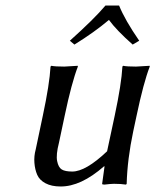

<svg xmlns="http://www.w3.org/2000/svg" viewBox="-20 -673 568 703"><path d="M416 -652.8Q437.5 -599.6 489.7 -523.9L465.8 -509.8Q406.2 -562.5 378.9 -600.1Q325.2 -554.7 252.4 -509.8L235.8 -523.9Q325.2 -604 366.2 -652.8ZM360.8 -64Q275.9 10.3 201.7 9.8Q168.5 9.8 146.5 -2Q124.5 -13.7 116.2 -33Q107.9 -52.2 106 -76.7Q104 -101.1 110.8 -126L136.7 -249Q161.6 -365.7 165 -429.2L168 -432.1Q181.6 -429.2 215.3 -429.2L264.6 -432.1L265.1 -429.2Q242.2 -370.1 216.8 -249L195.8 -149.9Q184.6 -106.4 189.2 -83.3Q193.8 -60.1 206.1 -52.5Q218.3 -44.9 244.6 -44.9Q293.9 -44.9 372.1 -119.1L399.9 -249Q424.8 -365.7 428.2 -429.2L430.7 -432.1Q444.3 -429.2 478 -429.2L527.8 -432.1L528.3 -429.2Q505.4 -370.1 480 -249L467.8 -191.9Q446.3 -90.3 443.8 0L441.4 2.9Q422.4 0 397.5 0Q386.7 0 362.3 2.9Q353.5 2.9 354 0L362.8 -64Z"/></svg>

Font: Linux Biolinum O
Style: Italic
Weight: 400
Italic angle: -12°
Designer: Philipp H. Poll
Foundry: Philipp H. Poll
Version: Version 1.1.3